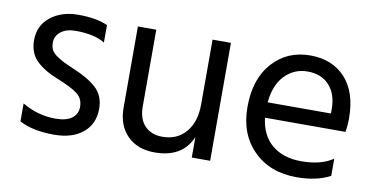

<svg xmlns="http://www.w3.org/2000/svg" viewBox="-57 -660 1588 813"><g transform="rotate(10 737.0 -253.5)"><path d="M378 -135Q378 -70 332.5 -32Q287 6 208 6Q116 6 59 -25V-102Q126 -62 203 -62Q249 -62 273 -80Q297 -98 297 -129Q297 -165 270.5 -185Q244 -205 182 -230Q125 -252 90.5 -285Q56 -318 56 -374Q56 -437 103.5 -474.5Q151 -512 222 -512Q301 -512 349 -490V-415Q303 -443 223 -443Q183 -443 159.5 -424.5Q136 -406 136 -377Q136 -359 143 -345.5Q150 -332 170.5 -319Q191 -306 200.5 -301.5Q210 -297 242 -283Q306 -257 342 -224Q378 -191 378 -135Z M879 0H800V-88Q760 6 641 6Q566 6 522.5 -38.5Q479 -83 479 -158V-507H558V-178Q558 -123 586 -94Q614 -65 662 -65Q725 -65 762.5 -109Q800 -153 800 -228V-507H879Z M1395 -26Q1336 5 1251 5Q1136 5 1065.5 -65.5Q995 -136 995 -252Q995 -373 1058 -443Q1121 -513 1220 -513Q1315 -513 1371 -452Q1427 -391 1427 -279Q1427 -247 1422 -220H1076Q1085 -145 1133 -105Q1181 -65 1259 -65Q1344 -65 1395 -100ZM1220 -444Q1163 -444 1123 -403Q1083 -362 1076 -286H1348V-306Q1348 -369 1314 -406.5Q1280 -444 1220 -444Z"/></g></svg>

Font: Hind Guntur
Style: Regular
Weight: 400
Designer: Manushi Parikh, Hitesh Malaviya
Foundry: Indian Type Foundry
Version: Version 1.002;PS 1.0;hotconv 1.0.86;makeotf.lib2.5.63406; tt